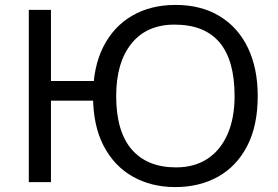

<svg xmlns="http://www.w3.org/2000/svg" viewBox="-20 -740 1130 780"><path d="M692 20Q595 20 519.5 -22.5Q444 -65 401 -147.5Q358 -230 358 -350Q358 -468 400 -550.5Q442 -633 517.5 -676.5Q593 -720 693 -720Q797 -720 872 -674.5Q947 -629 987 -546Q1027 -463 1027 -350Q1027 -229 984 -146.5Q941 -64 865.5 -22Q790 20 692 20ZM97 0V-700H187V0ZM172 -331V-411H382V-331ZM695 -60Q770 -60 823 -95Q876 -130 904.5 -195Q933 -260 933 -350Q933 -495 872 -567.5Q811 -640 689 -640Q576 -640 514 -563Q452 -486 452 -350Q452 -206 515 -133Q578 -60 695 -60Z"/></svg>

Font: Moderustic
Style: Regular
Weight: 400
Designer: Tural Alisoy
Foundry: TAFT Foundry
Version: Version 2.120